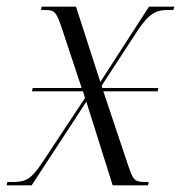

<svg xmlns="http://www.w3.org/2000/svg" viewBox="-35 -556 543 576"><path d="M-15 0H60L224 -251L303 0H409L411 -10H401C366 -10 364 -18 348 -64L275 -282H438L440 -292H272L270 -299L379 -466C415 -520 437 -526 470 -526H485L488 -536H412L266 -310L193 -536H90L88 -526H102C131 -526 135 -517 152 -467L210 -292H63L61 -282H214L220 -262L91 -67C56 -15 40 -10 0 -10H-13Z"/></svg>

Font: Noto Serif Display SemiCondensed Light
Style: Italic
Weight: 300
Width: 4
Italic angle: -12°
Designer: Monotype Design Team
Foundry: Monotype Imaging Inc.
Version: Version 2.009